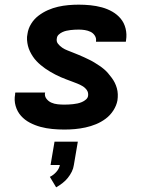

<svg xmlns="http://www.w3.org/2000/svg" viewBox="-20 -548 640 824"><path d="M256 8Q230 8 204 5.5Q178 3 154 -3.5Q130 -10 108 -21.5Q86 -33 70 -51Q54 -69 47 -93.5Q40 -118 45 -144Q45 -146 45 -148Q45 -150 46 -151H174Q174 -151 174 -150.5Q174 -150 173 -149Q171 -135 179.5 -124Q188 -113 200.5 -107.5Q213 -102 227.5 -100.5Q242 -99 256 -99Q265 -99 274.5 -99.5Q284 -100 293.5 -101Q303 -102 312.5 -104Q322 -106 331.5 -110Q341 -114 349 -121Q357 -128 358 -137Q360 -151 352.5 -161.5Q345 -172 334 -178.5Q323 -185 311.5 -189.5Q300 -194 288 -198.5Q276 -203 264 -207.5Q252 -212 240.5 -217Q229 -222 217.5 -228Q206 -234 195 -240.5Q184 -247 174 -254Q164 -261 154.5 -269Q145 -277 136.5 -286Q128 -295 121 -305.5Q114 -316 108.5 -327.5Q103 -339 100 -351Q97 -363 96 -376.5Q95 -390 98 -403Q101 -425 113.5 -445.5Q126 -466 145 -480.5Q164 -495 185.5 -504.5Q207 -514 229 -519Q251 -524 273.5 -526Q296 -528 318 -528Q343 -528 368 -525.5Q393 -523 417 -516.5Q441 -510 462 -498Q483 -486 498 -468Q513 -450 519 -425.5Q525 -401 521 -376Q521 -374 520.5 -372Q520 -370 520 -369H392Q392 -369 392 -369.5Q392 -370 392 -371Q394 -384 387 -395Q380 -406 368.5 -411.5Q357 -417 344 -419Q331 -421 318 -421Q309 -421 300 -420.5Q291 -420 282.5 -419Q274 -418 265 -416Q256 -414 247.5 -410Q239 -406 232 -399.5Q225 -393 224 -384Q221 -370 229 -360Q237 -350 247.5 -343Q258 -336 270 -331.5Q282 -327 294 -322Q306 -317 317.5 -312.5Q329 -308 340.5 -302.5Q352 -297 363.5 -291.5Q375 -286 385.5 -279.5Q396 -273 406.5 -266Q417 -259 426.5 -251Q436 -243 444 -233.5Q452 -224 459.5 -214Q467 -204 472.5 -193Q478 -182 481.5 -169.5Q485 -157 485.5 -144Q486 -131 484 -117Q480 -95 466.5 -74Q453 -53 433.5 -38.5Q414 -24 392 -15Q370 -6 347 -1Q324 4 301.5 6Q279 8 256 8ZM221 256 194 211Q209 204 221.5 190Q234 176 237 160H197L214 60H314L297 160Q295 175 288 189Q281 203 271 215.5Q261 228 248 238Q235 248 221 256Z"/></svg>

Font: Iosevka SS04 XBd Ex Obl
Style: Regular
Weight: 800
Width: 7
Italic angle: -9°
Monospace: yes
Designer: Belleve Invis
Foundry: Belleve Invis
Version: Version 19.0.0; ttfautohint (v1.8.4)